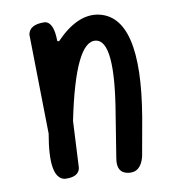

<svg xmlns="http://www.w3.org/2000/svg" viewBox="-37 -381 385 428"><g transform="rotate(-5 156.0 -166.5)"><path d="M195.3 -345.7Q293.9 -337.9 275.4 -108.4L267.6 -21.5Q261.7 13.7 233.4 11.7Q207 9.8 210 -23.4L216.8 -118.2Q230.5 -285.2 187.5 -288.1Q141.6 -292 121.1 -114.3L125 -8.8Q123 11.7 91.8 12.7Q55.7 9.8 64.5 -90.8L41 -314.5Q43 -336.9 77.1 -338.9Q97.7 -337.9 101.6 -294.9L105.5 -293.9Q149.4 -348.6 195.3 -345.7Z"/></g></svg>

Font: Sue Ellen Francisco
Style: Regular
Weight: 400
Designer: Kimberly Geswein
Foundry: Kimberly Geswein
Version: Version 1.002 2007